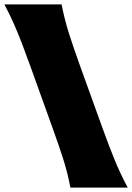

<svg xmlns="http://www.w3.org/2000/svg" viewBox="-20 -855 602 875"><path d="M300.8 0Q288.6 -65.4 269.3 -126.5Q250 -187.5 221.2 -267.1L117.7 -555.2Q97.2 -612.3 79.3 -658.7Q61.5 -705.1 42.7 -747.6Q23.9 -790 0 -835H260.7Q273.9 -767.1 293.9 -703.9Q314 -640.6 343.8 -557.6L448.7 -267.1Q477.5 -187.5 502.4 -126.5Q527.3 -65.4 562 0Z"/></svg>

Font: Pinar Black
Style: Regular
Weight: 900
Designer: Amin Abedi
Version: Version 3.000